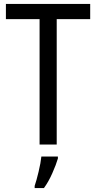

<svg xmlns="http://www.w3.org/2000/svg" viewBox="-20 -734 489 975"><path d="M268 -637H438V-714H10V-637H181V0H268ZM190 61Q187 92 176 138Q165 184 156 210V221H203Q226 190 245.5 146Q265 102 274 71V61Z"/></svg>

Font: Noto Sans Display SemiCondensed
Style: Regular
Weight: 400
Width: 4
Designer: Monotype Design team
Foundry: Monotype Imaging Inc.
Version: 1.000